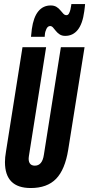

<svg xmlns="http://www.w3.org/2000/svg" viewBox="-20 -938 449 968"><path d="M135.1 10Q69.9 10 37.5 -22.6Q5 -55.1 5 -120.8Q5 -133.2 6.2 -145.4Q7.4 -157.6 10.5 -176.1L93.4 -700H212.5L125.7 -151Q121.9 -128.3 129.6 -115.6Q137.2 -102.8 155.5 -102.8Q193 -102.8 201.1 -157L286.9 -700H406.3L324 -183.6Q307.8 -82.7 262.7 -36.4Q217.5 10 135.1 10ZM136.2 -752.5Q137.6 -762.9 138.5 -772.7Q139.4 -782.5 140.4 -791.1Q148.8 -851.3 173.1 -880.9Q197.4 -910.5 235.6 -910.5Q253 -910.5 264.7 -903.3Q276.4 -896.1 284.4 -886Q292.4 -875.9 299.5 -868.7Q306.6 -861.5 314.8 -861.5Q323 -861.5 327.7 -870Q332.4 -878.5 335.1 -889.9Q337.8 -901.3 338.8 -910.1Q338.8 -910.1 339.3 -913.5Q339.8 -916.9 339.8 -917.5H409Q408 -908.1 407.1 -898.7Q406.2 -889.3 404.8 -880.7Q396.4 -817.9 372 -787.5Q347.6 -757.1 309 -757.1Q292.2 -757.1 280.8 -764.6Q269.4 -772.1 261.7 -781.9Q254 -791.7 247.4 -799.2Q240.8 -806.7 232.8 -806.7Q221 -806.7 214 -792.3Q207 -777.9 206.2 -763.1Q205.8 -759.7 205.6 -756.8Q205.4 -753.9 205.4 -752.5Z"/></svg>

Font: Georama ExtraCondensed Thin
Style: Italic
Weight: 100
Width: 2
Italic angle: -9°
Designer: Jean-Baptiste Levee
Foundry: Production Type
Version: Version 1.001